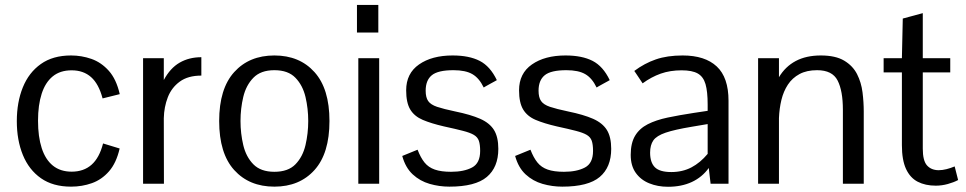

<svg xmlns="http://www.w3.org/2000/svg" viewBox="-20 -731 3843 764"><path d="M262.7 11.7Q190.9 11.7 143.1 -21.7Q95.2 -55.2 71 -114.3Q46.9 -173.3 46.9 -249Q46.9 -324.2 70.8 -383.3Q94.7 -442.4 142.6 -476.3Q190.4 -510.3 262.7 -510.3Q304.7 -510.3 343.8 -496.6Q382.8 -482.9 412.8 -449.5Q442.9 -416 456.5 -356.4L388.2 -339.4Q373 -397 342.5 -424.1Q312 -451.2 265.1 -451.2Q219.2 -451.2 189.7 -427Q160.2 -402.8 145.8 -357.9Q131.3 -313 131.3 -250.5Q131.3 -187 146 -141.6Q160.6 -96.2 190.4 -72Q220.2 -47.9 265.1 -47.9Q313 -47.9 344.2 -75.4Q375.5 -103 390.1 -160.2L456.1 -140.1Q442.9 -82.5 413.8 -49.3Q384.8 -16.1 345.7 -2.2Q306.6 11.7 262.7 11.7Z M549.3 0V-499.5H631.8V-412.6Q657.2 -460 694.8 -481.7Q732.4 -503.4 781.2 -503.4V-430.2Q728 -430.2 695.3 -406.2Q662.6 -382.3 647.7 -343.8Q632.8 -305.2 631.8 -260.7L632.3 0Z M1071.8 11.7Q971.7 11.7 911.9 -54.4Q852.1 -120.6 852.1 -249.5Q852.1 -377.9 911.9 -444.1Q971.7 -510.3 1071.8 -510.3Q1171.9 -510.3 1231.4 -444.1Q1291 -377.9 1291 -249.5Q1291 -120.6 1231.4 -54.4Q1171.9 11.7 1071.8 11.7ZM1071.8 -47.4Q1126.5 -47.4 1155.5 -77.1Q1184.6 -106.9 1195.6 -153.6Q1206.5 -200.2 1206.5 -249.5Q1206.5 -298.8 1195.6 -345.2Q1184.6 -391.6 1155.5 -421.6Q1126.5 -451.7 1071.8 -451.7Q1017.6 -451.7 988.3 -421.6Q959 -391.6 948 -345.2Q937 -298.8 937 -249.5Q937 -200.2 948 -153.6Q959 -106.9 988.3 -77.1Q1017.6 -47.4 1071.8 -47.4Z M1405.8 0V-499.5H1488.8V0ZM1400.4 -601.6V-711.4H1485.4V-601.6Z M1768.1 11.7Q1728 11.7 1689.7 0.7Q1651.4 -10.3 1622.3 -37.1Q1593.3 -64 1580.6 -110.4L1641.6 -135.3Q1653.8 -103.5 1669.4 -84.2Q1685.1 -64.9 1710.2 -56.2Q1735.4 -47.4 1774.9 -47.4Q1826.2 -47.4 1858.4 -64.5Q1890.6 -81.5 1890.6 -130.4Q1890.6 -155.8 1885.5 -170.7Q1880.4 -185.5 1865.5 -194.3Q1850.6 -203.1 1822 -210.4Q1793.5 -217.8 1746.6 -228Q1695.8 -239.7 1662.4 -253.9Q1628.9 -268.1 1612.5 -295.2Q1596.2 -322.3 1596.2 -371.6Q1596.2 -439 1647.5 -474.6Q1698.7 -510.3 1781.2 -510.3Q1846.7 -510.3 1888.7 -488.8Q1930.7 -467.3 1957 -412.1Q1957 -412.1 1949.2 -407.7Q1941.4 -403.3 1930.9 -397.7Q1920.4 -392.1 1912.6 -387.5Q1904.8 -382.8 1904.8 -382.8Q1886.7 -420.4 1859.6 -436Q1832.5 -451.7 1784.7 -451.7Q1722.7 -451.7 1698.2 -431.6Q1673.8 -411.6 1673.8 -370.1Q1673.8 -343.3 1683.8 -328.9Q1693.8 -314.5 1719.2 -305.9Q1744.6 -297.4 1791 -287.6Q1853 -274.9 1890.6 -258.3Q1928.2 -241.7 1945.6 -213.9Q1962.9 -186 1962.9 -138.7Q1962.9 -65.4 1917.2 -26.9Q1871.6 11.7 1768.1 11.7Z M2217.3 11.7Q2177.2 11.7 2138.9 0.7Q2100.6 -10.3 2071.5 -37.1Q2042.5 -64 2029.8 -110.4L2090.8 -135.3Q2103 -103.5 2118.7 -84.2Q2134.3 -64.9 2159.4 -56.2Q2184.6 -47.4 2224.1 -47.4Q2275.4 -47.4 2307.6 -64.5Q2339.8 -81.5 2339.8 -130.4Q2339.8 -155.8 2334.7 -170.7Q2329.6 -185.5 2314.7 -194.3Q2299.8 -203.1 2271.2 -210.4Q2242.7 -217.8 2195.8 -228Q2145 -239.7 2111.6 -253.9Q2078.1 -268.1 2061.8 -295.2Q2045.4 -322.3 2045.4 -371.6Q2045.4 -439 2096.7 -474.6Q2147.9 -510.3 2230.5 -510.3Q2295.9 -510.3 2337.9 -488.8Q2379.9 -467.3 2406.2 -412.1Q2406.2 -412.1 2398.4 -407.7Q2390.6 -403.3 2380.1 -397.7Q2369.6 -392.1 2361.8 -387.5Q2354 -382.8 2354 -382.8Q2335.9 -420.4 2308.8 -436Q2281.7 -451.7 2233.9 -451.7Q2171.9 -451.7 2147.5 -431.6Q2123 -411.6 2123 -370.1Q2123 -343.3 2133.1 -328.9Q2143.1 -314.5 2168.5 -305.9Q2193.8 -297.4 2240.2 -287.6Q2302.2 -274.9 2339.8 -258.3Q2377.4 -241.7 2394.8 -213.9Q2412.1 -186 2412.1 -138.7Q2412.1 -65.4 2366.5 -26.9Q2320.8 11.7 2217.3 11.7Z M2638.2 12.2Q2597.2 12.2 2563.5 -1.5Q2529.8 -15.1 2509.8 -43.2Q2489.7 -71.3 2489.7 -114.7Q2489.7 -161.6 2507.1 -190.7Q2524.4 -219.7 2557.4 -236.6Q2590.3 -253.4 2636.7 -263.2Q2683.1 -272.9 2740.7 -281.7L2795.9 -290V-314.9Q2795.9 -366.7 2787.4 -396.2Q2778.8 -425.8 2756.6 -438.5Q2734.4 -451.2 2692.4 -451.2Q2646.5 -451.2 2609.1 -438Q2571.8 -424.8 2537.1 -399.4Q2537.1 -399.4 2532 -407Q2526.9 -414.6 2520.5 -424.3Q2514.2 -434.1 2509 -441.4Q2503.9 -448.7 2503.9 -448.7Q2544.4 -479 2589.6 -494.6Q2634.8 -510.3 2696.3 -510.3Q2785.2 -510.3 2832 -466.6Q2878.9 -422.9 2878.9 -330.1V0H2807.6L2800.3 -62.5Q2773.9 -25.9 2732.9 -6.8Q2691.9 12.2 2638.2 12.2ZM2651.4 -46.4Q2695.8 -46.4 2731.2 -64.9Q2766.6 -83.5 2795.9 -118.7V-237.3L2732.4 -226.6Q2664.6 -215.3 2628.7 -203.1Q2592.8 -190.9 2579.8 -172.4Q2566.9 -153.8 2566.9 -123.5Q2566.9 -84.5 2585.9 -65.4Q2605 -46.4 2651.4 -46.4Z M2996.6 0V-499.5H3079.6V-423.8Q3105 -466.3 3146.5 -488.3Q3188 -510.3 3246.1 -510.3Q3304.7 -510.3 3339.1 -489.7Q3373.5 -469.2 3390.4 -436Q3407.2 -402.8 3412.1 -363.8Q3417 -324.7 3417 -287.1V0H3334V-293.9Q3334 -369.6 3313 -410.6Q3292 -451.7 3231.4 -451.7Q3189.9 -451.7 3161.4 -436.3Q3132.8 -420.9 3115.2 -394.3Q3097.7 -367.7 3089.4 -333.5Q3081.1 -299.3 3079.6 -261.2V0Z M3703.6 7.8Q3662.1 7.8 3631.8 -7.8Q3601.6 -23.4 3585.2 -58.8Q3568.8 -94.2 3568.8 -153.3V-442.9H3496.1V-499.5H3568.8L3572.3 -657.2L3651.9 -678.7V-499.5H3761.2V-442.9H3651.9V-139.2Q3651.9 -91.8 3668.5 -73Q3685.1 -54.2 3714.4 -53.7Q3730 -53.7 3746.3 -57.9Q3762.7 -62 3778.8 -68.8L3792.5 -14.6Q3775.4 -5.4 3751.5 1.2Q3727.5 7.8 3703.6 7.8Z"/></svg>

Font: Pontano Sans
Style: Regular
Weight: 400
Designer: Vernon Adams
Foundry: Vernon Adams
Version: Version 2.001